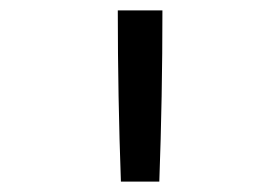

<svg xmlns="http://www.w3.org/2000/svg" viewBox="-20 -792 540 370"><path d="M213 -442Q210 -524 208.5 -606.5Q207 -689 207 -772H293Q293 -689 291.5 -606.5Q290 -524 287 -442Z"/></svg>

Font: Iosevka SS04
Style: Regular
Weight: 400
Monospace: yes
Designer: Belleve Invis
Foundry: Belleve Invis
Version: Version 19.0.0; ttfautohint (v1.8.4)